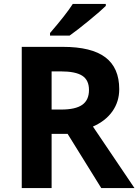

<svg xmlns="http://www.w3.org/2000/svg" viewBox="-20 -951 700 971"><path d="M233 -784Q315 -879 348 -931H515V-921Q491 -897 430 -847Q369 -797 332 -771H233ZM90 -714H298Q443 -714 513 -661Q583 -608 583 -500Q583 -437 548.5 -388Q514 -339 450 -311L660 0H492L322 -274H241V0H90ZM290 -397Q362 -397 396 -421Q430 -445 430 -496Q430 -546 396 -568Q362 -590 287 -590H241V-397Z"/></svg>

Font: OpenSansMMV
Style: Bold
Weight: 700
Foundry: Ascender Corporation
Version: Version 4.001